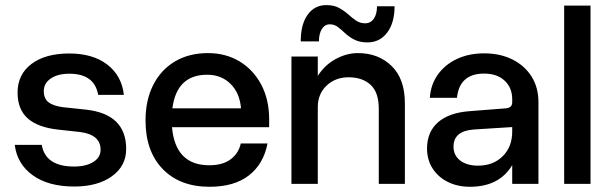

<svg xmlns="http://www.w3.org/2000/svg" viewBox="-20 -722 2388 754"><path d="M295 -203.5 208.5 -213Q129 -221.5 89 -257Q49 -292.5 49 -358.5Q49 -429.5 103.5 -470.8Q158 -512 252 -512Q344.5 -512 401.2 -468.5Q458 -425 466.5 -349.5H365.5Q351 -432.5 252.5 -432.5Q207 -432.5 179.5 -413.8Q152 -395 152 -364.5Q152 -334.5 170.8 -320.2Q189.5 -306 227.5 -301L317.5 -291.5Q475.5 -274 475.5 -137Q475.5 -70 419.5 -29.8Q363.5 10.5 271.5 10.5Q169.5 10.5 108.2 -34Q47 -78.5 38 -153H144Q158.5 -68 271 -68Q317.5 -68 346.2 -85.8Q375 -103.5 375 -134Q375 -193 295 -203.5Z M551.5 -248.5Q551.5 -329 581.8 -388.5Q612 -448 667.2 -480.8Q722.5 -513.5 796.5 -513.5Q866.5 -513.5 920.8 -480.8Q975 -448 1006 -389.5Q1037 -331 1037 -253V-222.5H655.5Q668.5 -73 802 -73Q854 -73 885.5 -96.2Q917 -119.5 925.5 -158.5H1030.5Q1015 -78 957.5 -33.2Q900 11.5 803 11.5Q686.5 11.5 619 -58.2Q551.5 -128 551.5 -248.5ZM793.5 -428.5Q674 -428.5 657 -296.5H926.5Q921.5 -357 885.2 -392.8Q849 -428.5 793.5 -428.5Z M1262 -702Q1291 -702 1311.2 -691Q1331.5 -680 1347 -666Q1362.5 -652 1378.2 -641.2Q1394 -630.5 1414 -630.5Q1435.5 -630.5 1448 -648.5Q1460.5 -666.5 1460.5 -697.5H1529.5Q1529.5 -632.5 1500.5 -594Q1471.5 -555.5 1423 -555.5Q1392.5 -555.5 1371.8 -566.2Q1351 -577 1336 -591Q1321 -605 1307 -615.8Q1293 -626.5 1275.5 -626.5Q1255.5 -626.5 1244 -608.2Q1232.5 -590 1232.5 -559.5H1161Q1161 -626 1188 -664Q1215 -702 1262 -702ZM1467.5 -294.5Q1467.5 -359.5 1435.2 -389Q1403 -418.5 1349 -418.5Q1297 -418.5 1262.5 -385.8Q1228 -353 1228 -301.5V0H1124.5V-500H1228V-424Q1255.5 -467 1298.2 -490.2Q1341 -513.5 1385.5 -513.5Q1466 -513.5 1518 -462.8Q1570 -412 1570 -316.5V0H1467.5Z M2094.5 -321.5V0H1991.5V-73.5Q1940.5 11.5 1825.5 11.5Q1776.5 11.5 1738.2 -7.8Q1700 -27 1678.5 -61Q1657 -95 1657 -138.5Q1657 -204 1700.2 -241.8Q1743.5 -279.5 1824.5 -285.5L1965.5 -296.5Q1991.5 -298 1991.5 -320.5V-332Q1991.5 -377.5 1961.8 -405.2Q1932 -433 1881 -433Q1784.5 -433 1774.5 -338H1668Q1671.5 -390 1699.5 -429.2Q1727.5 -468.5 1774.5 -490.5Q1821.5 -512.5 1881.5 -512.5Q1944.5 -512.5 1992.8 -488.2Q2041 -464 2067.8 -421Q2094.5 -378 2094.5 -321.5ZM1761 -146Q1761 -112 1787 -91.8Q1813 -71.5 1857.5 -71.5Q1917 -71.5 1954.2 -108.5Q1991.5 -145.5 1991.5 -205.5V-223L1841.5 -213.5Q1761 -208 1761 -146Z M2195.5 -700H2299V0H2195.5Z"/></svg>

Font: Overused Grotesk Medium
Style: Regular
Weight: 525
Version: Version 0.004